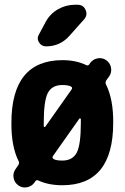

<svg xmlns="http://www.w3.org/2000/svg" viewBox="-20 -790 540 829"><path d="M303.7 -769.5H314.5Q339.8 -769.5 349.6 -747.1Q359.4 -724.6 342.8 -706.1L279.3 -634.8Q239.3 -589.8 178.7 -589.8Q159.2 -589.8 148.4 -606.9Q137.7 -624 148.4 -641.6L177.7 -696.3Q196.3 -730.5 230.5 -750Q264.6 -769.5 303.7 -769.5ZM249 -96.7Q293 -96.7 311 -130.4Q329.1 -164.1 329.1 -259.8V-275.4Q329.1 -278.3 326.2 -278.8Q323.2 -279.3 322.3 -277.3L210 -118.2Q202.1 -108.4 212.9 -102.5Q224.6 -96.7 249 -96.7ZM168.9 -245.1Q168.9 -242.2 171.9 -241.7Q174.8 -241.2 175.8 -243.2L288.1 -402.3Q295.9 -412.1 285.2 -417Q273.4 -422.9 249 -422.9Q205.1 -422.9 187 -389.6Q168.9 -356.4 168.9 -259.8ZM437.5 -425.8Q469.7 -361.3 468.8 -259.8Q468.8 9.8 249 9.8Q189.5 9.8 145.5 -10.7Q138.7 -14.6 132.8 -7.8L128.9 -2Q117.2 14.6 96.7 18.6Q76.2 22.5 59.1 10.3Q42 -2 38.6 -22.5Q35.2 -43 46.9 -59.6L59.6 -78.1Q64.5 -86.9 60.5 -93.8Q28.3 -158.2 29.3 -259.8Q29.3 -529.3 249 -530.3Q308.6 -530.3 352.5 -508.8Q359.4 -504.9 365.2 -511.7L369.1 -517.6Q380.9 -534.2 401.4 -538.1Q421.9 -542 439 -529.8Q456.1 -517.6 459.5 -497.1Q462.9 -476.6 451.2 -460L438.5 -442.4Q433.6 -432.6 437.5 -425.8Z"/></svg>

Font: Rounded-X Mgen+ 2m bold
Style: Bold
Weight: 700
Designer: [Source Han Sans]
Ryoko NISHIZUKA  (kana & ideographs); Paul D. Hunt (Latin, Greek & Cyrillic); Wenlong ZHANG  (bopomofo
Version: Version 1.059.20150602